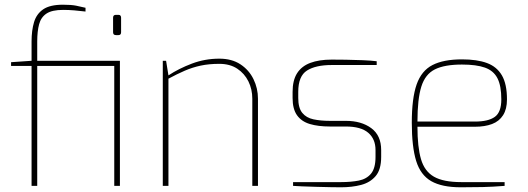

<svg xmlns="http://www.w3.org/2000/svg" viewBox="-20 -789 2242 815"><path d="M114 0V-509H27V-525L114 -531V-613Q114 -660 124.5 -695Q135 -730 163.5 -749.5Q192 -769 247 -769Q282 -769 302.5 -765Q323 -761 343 -756V-740Q319 -743 295 -745Q271 -747 248 -747Q201 -747 177.5 -731.5Q154 -716 146 -686Q138 -656 138 -613V-531H477V-509H138V0ZM465 0V-531H489V0ZM472 -640Q460 -640 460 -652V-714Q460 -726 472 -726H483Q489 -726 491.5 -722.5Q494 -719 494 -714V-652Q494 -640 483 -640Z M671 0V-531H685L695 -469Q739 -498 794.5 -519Q850 -540 911 -540Q964 -540 1000.5 -516Q1037 -492 1056 -453Q1075 -414 1075 -370V0H1051V-370Q1051 -410 1034.5 -443.5Q1018 -477 987 -497.5Q956 -518 911 -518Q867 -518 832 -510.5Q797 -503 764.5 -489Q732 -475 695 -455V0Z M1428 6Q1413 6 1383.5 5.5Q1354 5 1321 4Q1288 3 1261.5 2Q1235 1 1224 0V-16H1428Q1470 -16 1503 -22.5Q1536 -29 1555 -52Q1574 -75 1574 -123V-152Q1574 -199 1543 -225.5Q1512 -252 1448 -252H1380Q1331 -252 1295.5 -262.5Q1260 -273 1241 -299.5Q1222 -326 1222 -373V-399Q1222 -448 1241 -478Q1260 -508 1297 -522Q1334 -536 1388 -536Q1412 -536 1447.5 -535.5Q1483 -535 1519.5 -533.5Q1556 -532 1579 -529V-513H1388Q1320 -513 1283 -489.5Q1246 -466 1246 -399V-373Q1246 -331 1263 -310Q1280 -289 1310.5 -282.5Q1341 -276 1380 -276H1448Q1514 -276 1556 -245Q1598 -214 1598 -152V-123Q1598 -69 1574.5 -41.5Q1551 -14 1512.5 -4Q1474 6 1428 6Z M1936 6Q1856 6 1810.5 -20Q1765 -46 1746.5 -106Q1728 -166 1728 -268Q1728 -372 1748.5 -430.5Q1769 -489 1816 -513Q1863 -537 1941 -537Q2005 -537 2047 -521.5Q2089 -506 2110.5 -469Q2132 -432 2132 -367Q2132 -326 2115.5 -300Q2099 -274 2068.5 -262.5Q2038 -251 1996 -251H1752Q1752 -165 1767 -113.5Q1782 -62 1822 -39Q1862 -16 1938 -16H2122V0Q2071 4 2029.5 5Q1988 6 1936 6ZM1752 -273H1996Q2053 -273 2080.5 -293Q2108 -313 2108 -367Q2108 -425 2091.5 -457Q2075 -489 2038.5 -502Q2002 -515 1941 -515Q1867 -515 1826 -494.5Q1785 -474 1768.5 -421.5Q1752 -369 1752 -273Z"/></svg>

Font: Exo Thin Thin
Style: Regular
Weight: 250
Version: Version 2.000